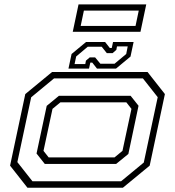

<svg xmlns="http://www.w3.org/2000/svg" viewBox="-20 -876 816 896"><path d="M108 0 27 -103 98 -437 223 -540H668.5L749.5 -437L678.5 -103L553.5 0ZM131.5 -30H545L651 -117.5L716 -422.5L647 -510H232L125.5 -422L61 -119.5ZM189 -111 150.5 -159.5 198 -382 255 -429H589.5L626.5 -382.5L579 -157.5L522 -111ZM207 -141.5H514.5L551.5 -172L593.5 -368L569.5 -398.5H262L225 -368L183 -172ZM299.5 -556 314 -624 381.5 -680H470.5L492.5 -652H501.5L507.5 -680H603.5L589 -612L521.5 -556H432.5L410.5 -584H401.5L395.5 -556ZM328 -577H378L381 -593L398.5 -608H424L448.5 -578.5H514.5L569 -624L576 -659.5H526L523 -643.5L505.5 -628H478.5L454.5 -658H389.5L335.5 -612.5ZM319.5 -727.5 346.5 -855.5H662.5L635.5 -727.5ZM356.5 -755H612.5L627.5 -826.5H371.5Z"/></svg>

Font: Tourney Expanded Light
Style: Italic
Weight: 300
Width: 7
Italic angle: -12°
Designer: Tyler Finck
Foundry: Etcetera Type Co
Version: Version 1.010; ttfautohint (v1.8.3)